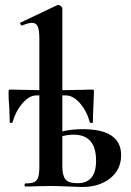

<svg xmlns="http://www.w3.org/2000/svg" viewBox="-20 -745 524 767"><path d="M363.8 -103Q363.8 -207 273.9 -207Q252.9 -207 229 -201.2V-81.1Q229 -44.9 241 -29.1Q252.9 -13.2 290 -13.2Q363.8 -13.2 363.8 -103ZM463.9 -125Q463.9 -67.9 420.4 -33Q377 2 308.1 2L252.9 0Q205.1 -2 184.1 -2L126 -1Q109.9 0 81.1 0Q78.1 0 78.1 -6.1Q78.1 -12.2 81.1 -12.2Q105 -12.2 116.5 -17.6Q127.9 -22.9 132.6 -36.9Q137.2 -50.8 137.2 -81.1V-363.8H125Q97.2 -363.8 70.1 -332.8Q43 -301.8 29.8 -255.9Q28.8 -253.9 23.9 -253.9Q19 -253.9 19 -255.9L17.1 -315.9Q14.2 -349.6 14.2 -366.7Q14.2 -383.8 15.1 -385.5Q16.1 -387.2 22 -387.2L137.2 -384.8V-588.9Q137.2 -625 130.6 -639.4Q124 -653.8 108.4 -653.8Q92.8 -653.8 68.8 -643.1H67.9Q64 -643.1 61.5 -648.4Q59.1 -653.8 62 -654.8L208 -724.1L212.9 -725.1Q217.8 -725.1 223.4 -720.5Q229 -715.8 229 -711.9V-384.8L308.1 -386.2Q324.2 -387.2 338.9 -387.2Q353.5 -387.2 354.7 -385.5Q356 -383.8 353.5 -331.1Q351.1 -278.3 351.1 -255.9Q351.1 -253.9 345.5 -253.9Q339.8 -253.9 338.9 -255.9Q326.7 -301.8 299.3 -332.8Q272 -363.8 243.2 -363.8H229V-220.2Q266.1 -229 310.1 -229Q463.9 -229 463.9 -125Z"/></svg>

Font: Cormorant-Bold
Style: Bold
Weight: 700
Designer: Christian Thalmann (Catharsis Fonts)
Version: Version 3.000